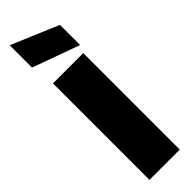

<svg xmlns="http://www.w3.org/2000/svg" viewBox="-337 -1002 996 996"><g transform="rotate(-45 161.0 -503.5)"><path d="M30.8 -842.8V-1006.8L290 -897V-749ZM49.8 0V-708H272V0Z"/></g></svg>

Font: Poppins Black
Style: Regular
Weight: 900
Designer: Ninad Kale (Devanagari), Jonny Pinhorn (Latin)
Foundry: Indian Type Foundry
Version: 4.004